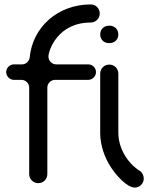

<svg xmlns="http://www.w3.org/2000/svg" viewBox="-20 -828 694 868"><path d="M433 -223C434 -170 452 -118 480 -74C503 -38 553 20 590 20C613 20 630 0 630 -21C630 -34 623 -49 611 -56C554 -93 515 -160 515 -228V-495C515 -518 497 -536 474 -536C451 -536 433 -518 433 -495ZM433 -672C433 -653 446 -633 474 -633C502 -633 515 -653 515 -672C515 -692 502 -712 474 -712C446 -712 433 -692 433 -672ZM43 -537C24 -537 8 -521 8 -502C8 -483 24 -467 43 -467H77C96 -467 112 -451 112 -432V-41C112 -18 130 0 153 0C176 0 194 -18 194 -41V-432C194 -451 210 -467 229 -467H379C398 -467 414 -483 414 -502C414 -521 398 -537 379 -537H234C215 -537 199 -553 199 -572C199 -601 242 -726 389 -726C412 -726 431 -744 431 -767C431 -790 413 -808 390 -808C243 -808 127 -707 114 -567C111 -550 97 -537 80 -537Z"/></svg>

Font: Fabada
Style: Regular
Weight: 400
Designer: deFharo
Foundry: deFharo.com
Version: Version 4.000 2011 initial release